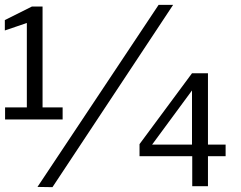

<svg xmlns="http://www.w3.org/2000/svg" viewBox="-20 -770 995 794"><path d="M696 -750H636L135 3L197 4ZM239 -326H156V-743H112L0 -687V-644L91 -675V-326H1V-276H239ZM774 -467 557 -174V-124H775V0H840V-124H913V-172H840V-467ZM609 -172 774 -396V-172Z"/></svg>

Font: 18Franklin
Style: Regular
Weight: 400
Designer: Pablo Impallari, Rodrigo Fuenzalida (Modified by Dan O. Williams)
Version: Version 0.025;PS 000.025;hotconv 1.0.88;makeotf.lib2.5.64775